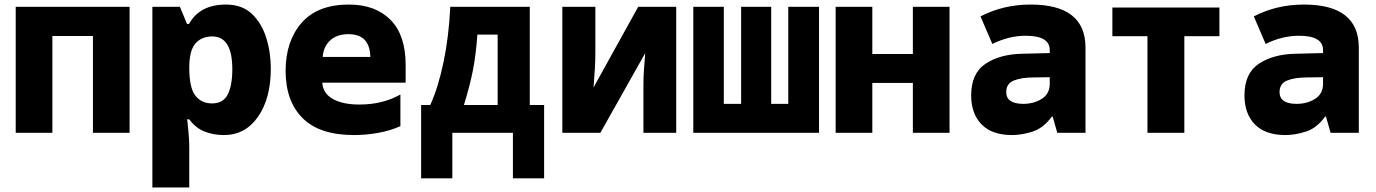

<svg xmlns="http://www.w3.org/2000/svg" viewBox="-20 -583 6040 843"><path d="M210 0V-425H388V0H549V-553H49V0Z M911 -129Q864 -129 837.5 -163.5Q811 -198 811 -286Q811 -361 838 -392Q865 -423 912 -423Q1000 -423 1000 -279Q1000 -208 980 -168.5Q960 -129 911 -129ZM811 240V62Q811 32 807.5 -4Q804 -40 802 -59H811Q839 -21 878 -5.5Q917 10 963 10Q1057 10 1113 -70.5Q1169 -151 1169 -282Q1169 -353 1149 -417Q1129 -481 1086 -522Q1043 -563 972 -563Q857 -563 810 -478H801L770 -553H649V240Z M1738 -29V-168Q1660 -124 1558 -124Q1485 -124 1441.5 -148.5Q1398 -173 1395 -220H1761V-298Q1761 -429 1694.5 -496Q1628 -563 1512 -563Q1374 -563 1304 -482.5Q1234 -402 1234 -272Q1234 -139 1308.5 -64.5Q1383 10 1535 10Q1586 10 1639.5 0.5Q1693 -9 1738 -29ZM1510 -433Q1604 -433 1606 -333H1397Q1400 -378 1429.5 -405.5Q1459 -433 1510 -433Z M2076 -431H2165V-122H2017Q2044 -210 2057 -277.5Q2070 -345 2076 -431ZM1966 200V0H2232V200H2369V-122H2306V-553H1957Q1951 -424 1927.5 -311Q1904 -198 1869 -122H1829V200Z M2616 0 2813 -350Q2810 -312 2807.5 -278.5Q2805 -245 2805 -208V0H2949V-553H2782L2586 -199Q2590 -250 2592 -283.5Q2594 -317 2594 -356V-553H2449V0Z M3576 0V-553H3441V-127H3366V-553H3234V-127H3158V-553H3024V0Z M3810 0V-219H3988V0H4149V-553H3988V-346H3810V-553H3649V0Z M4398 -179Q4398 -216 4431.5 -229.5Q4465 -243 4520 -243L4589 -244V-215Q4589 -171 4554 -149Q4519 -127 4473 -127Q4398 -127 4398 -179ZM4598 -71H4602L4622 0H4746V-374Q4746 -563 4505 -563Q4385 -563 4285 -511L4337 -390Q4409 -426 4484 -426Q4589 -426 4589 -363V-350L4468 -347Q4370 -345 4307 -303Q4244 -261 4244 -164Q4244 -84 4289.5 -37Q4335 10 4424 10Q4465 10 4513 -5Q4561 -20 4598 -71Z M5180 0V-424H5334V-550H4864V-424H5018V0Z M5598 -179Q5598 -216 5631.5 -229.5Q5665 -243 5720 -243L5789 -244V-215Q5789 -171 5754 -149Q5719 -127 5673 -127Q5598 -127 5598 -179ZM5798 -71H5802L5822 0H5946V-374Q5946 -563 5705 -563Q5585 -563 5485 -511L5537 -390Q5609 -426 5684 -426Q5789 -426 5789 -363V-350L5668 -347Q5570 -345 5507 -303Q5444 -261 5444 -164Q5444 -84 5489.5 -37Q5535 10 5624 10Q5665 10 5713 -5Q5761 -20 5798 -71Z"/></svg>

Font: Noto Sans Mono UI ExtraBold
Style: Regular
Weight: 800
Designer: Monotype Design team
Foundry: Monotype Imaging Inc.
Version: 1.000